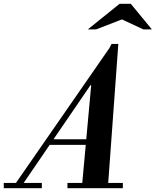

<svg xmlns="http://www.w3.org/2000/svg" viewBox="-98 -999 826 1019"><path d="M-19 -20 498 -766 385 -551 22 -20ZM-78 0V-28H124V0ZM260 0V-28H554V0ZM156 -230V-260H425V-230ZM337 -10 386 -547H382L494 -766H530L475 -10ZM368 -843 537 -979H596L708 -843H663L549 -896L412 -843Z"/></svg>

Font: Libre Bodoni Medium
Style: Italic
Weight: 500
Italic angle: -13°
Designer: Pablo Impallari, Rodrigo Fuenzalida
Foundry: Impallari Type
Version: Version 2.005;gftools[0.9.23]